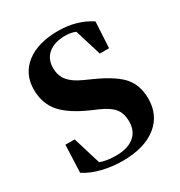

<svg xmlns="http://www.w3.org/2000/svg" viewBox="-183 -895 978 1042"><g transform="rotate(-30 306.0 -373.5)"><path d="M284 20Q221 20 159 5Q95 -11 51 -40L58 -212H116L169 -38Q210 -23 267 -23Q341 -23 381 -56Q421 -89 421 -148Q421 -199 396.5 -230Q372 -261 312 -287L264 -308Q159 -355 111 -409Q59 -468 59 -555Q59 -655 134 -712Q207 -767 331 -767Q447 -767 534 -710L525 -547H467L416 -713Q389 -725 351 -725Q285 -725 246.5 -693.5Q208 -662 208 -606Q208 -556 236 -523Q261 -493 316 -468L369 -444Q482 -393 527 -341Q573 -288 573 -204Q573 -102 499 -42Q422 20 284 20Z"/></g></svg>

Font: GenRyuMin TW H
Style: Regular
Weight: 900
Version: Version 1.501;PS 1;hotconv 16.6.51;makeotf.lib2.5.65220